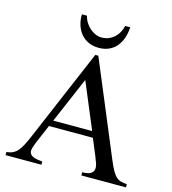

<svg xmlns="http://www.w3.org/2000/svg" viewBox="-126 -982 971 1084"><g transform="rotate(15 359.5 -439.5)"><path d="M450.2 0V-18.6Q484.9 -19 499.5 -28.6Q514.2 -38.1 516.6 -53.2Q519 -68.4 512.5 -87.6Q505.9 -106.9 497.6 -127L458 -222.2H201.2L156.2 -116.7Q147 -94.2 142.1 -77.1Q137.2 -60.1 142.3 -47.9Q147.5 -35.6 164.8 -28.6Q182.1 -21.5 216.8 -18.6V0H7.3V-18.6Q28.3 -20 43.9 -27.6Q59.6 -35.2 72 -49.3Q84.5 -63.5 95.2 -84.2Q106 -105 117.7 -131.8L350.1 -677.7H367.7L597.7 -127Q612.3 -92.3 624 -71.5Q635.7 -50.8 648.2 -39.6Q660.6 -28.3 675.5 -24.2Q690.4 -20 710.9 -18.6V0ZM332 -526.4 216.8 -257.8H444.3ZM500.5 -879.4Q498.5 -847.2 489.3 -818.4Q480 -789.6 462.4 -767.8Q444.8 -746.1 418.7 -733.6Q392.6 -721.2 357.4 -721.2Q323.2 -721.2 296.9 -733.6Q270.5 -746.1 252.4 -767.8Q234.4 -789.6 225.6 -818.4Q216.8 -847.2 217.8 -879.4H247.6Q252 -859.4 262.9 -841.6Q273.9 -823.7 288.8 -810.5Q303.7 -797.4 321.5 -789.6Q339.4 -781.7 357.4 -781.7Q380.4 -781.7 399.2 -789.3Q418 -796.9 432.4 -810.1Q446.8 -823.2 456.5 -841.1Q466.3 -858.9 471.2 -879.4Z"/></g></svg>

Font: Doulos SIL Afr
Style: Regular
Weight: 400
Designer: Walt Agee, Victor Gaultney, Peter Martin, Debbi Hosken, Becca Hirsbrunner
Foundry: SIL International
Version: Version 5.000